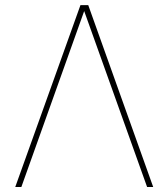

<svg xmlns="http://www.w3.org/2000/svg" viewBox="-20 -748 674 768"><path d="M568.4 0 314.5 -710 306.6 -727.5H333L592.8 0ZM319.3 -710.9 65.4 0H41L301.8 -727.5H325.2Z"/></svg>

Font: Inter 24pt Thin
Style: Regular
Weight: 250
Designer: Rasmus Andersson
Foundry: rsms
Version: Version 4.001;git-66647c0bb